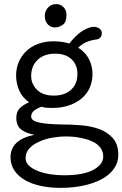

<svg xmlns="http://www.w3.org/2000/svg" viewBox="-20 -660 593 930"><path d="M31 0ZM240 -460Q281 -460 316 -449Q328 -465 342.5 -480Q357 -495 373 -506Q389 -517 405 -523.5Q421 -530 435 -530Q448 -530 460.5 -522.5Q473 -515 473 -498Q473 -487 466.5 -479Q460 -471 449 -469Q427 -467 403 -458Q379 -449 359 -429Q394 -407 411 -373.5Q428 -340 428 -301Q428 -266 415 -236Q402 -206 376.5 -184Q351 -162 314.5 -149.5Q278 -137 231 -137Q217 -137 205.5 -138Q194 -139 181 -143Q159 -135 145 -124Q131 -113 131 -95Q131 -75 169 -66.5Q207 -58 285 -57Q328 -57 375 -53Q422 -49 461.5 -34.5Q501 -20 527 9.5Q553 39 553 91Q553 127 532.5 156.5Q512 186 475 206.5Q438 227 386.5 238.5Q335 250 273 250Q224 250 180 241Q136 232 103 213.5Q70 195 50.5 167Q31 139 31 102Q31 16 147 -7Q108 -14 83.5 -32Q59 -50 59 -89Q59 -118 74.5 -134.5Q90 -151 121 -165Q89 -186 73.5 -221Q58 -256 58 -294Q58 -330 71 -360Q84 -390 107.5 -412.5Q131 -435 164.5 -447.5Q198 -460 240 -460ZM299 1Q267 1 233 7Q199 13 170 26Q141 39 122.5 58.5Q104 78 104 106Q104 127 120.5 142.5Q137 158 164 168.5Q191 179 224 184Q257 189 290 189Q383 189 431.5 163Q480 137 480 99Q480 75 468 58Q456 41 437.5 30.5Q419 20 397 14Q375 8 355 5Q335 2 319.5 1.5Q304 1 299 1ZM247 -400Q193 -400 162 -370Q131 -340 131 -292Q131 -253 159.5 -225Q188 -197 240 -197Q294 -197 324.5 -225.5Q355 -254 355 -301Q355 -346 326.5 -373Q298 -400 247 -400ZM197 -584Q197 -592 200 -602Q203 -612 210 -620.5Q217 -629 227.5 -634.5Q238 -640 253 -640Q273 -640 287.5 -625.5Q302 -611 302 -588Q302 -552 283.5 -539.5Q265 -527 246 -527Q226 -527 211.5 -542Q197 -557 197 -584Z"/></svg>

Font: Life Savers
Style: Bold
Weight: 700
Designer: Pablo Impallari, Rodrigo Fuenzalida, Brenda Gallo
Foundry: Pablo Impallari, Rodrigo Fuenzalida, Brenda Gallo
Version: Version 3.001; ttfautohint (v0.95) -l 8 -r 50 -G 200 -x 14 -